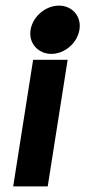

<svg xmlns="http://www.w3.org/2000/svg" viewBox="-20 -664 304 684"><path d="M89 -558C81 -510 116 -472 163 -472C210 -472 255 -510 263 -558C271 -606 237 -644 190 -644C143 -644 97 -606 89 -558ZM27 0H150L221 -451H98Z"/></svg>

Font: Charger Pro
Style: UltraNarObl
Weight: 900
Designer: Jasper
Foundry: Cannot Into Space Fonts
Version: Version 1.09